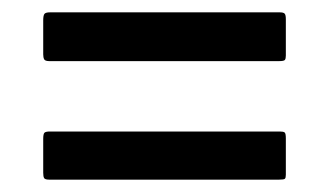

<svg xmlns="http://www.w3.org/2000/svg" viewBox="-20 -455 533 311"><path d="M60 -356Q53 -356 51.5 -359Q50 -362 50 -367V-422Q50 -430 52 -432.5Q54 -435 61 -435H433Q439 -435 441 -433Q443 -431 443 -424V-365Q443 -360 441.5 -358Q440 -356 432 -356ZM60 -164Q53 -164 51.5 -166.5Q50 -169 50 -175V-230Q50 -238 52 -240Q54 -242 61 -242H433Q439 -242 441 -240.5Q443 -239 443 -231V-172Q443 -167 441.5 -165.5Q440 -164 432 -164Z"/></svg>

Font: Glory Thin SemiBold
Style: Regular
Weight: 600
Version: Version 1.011